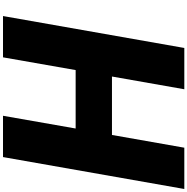

<svg xmlns="http://www.w3.org/2000/svg" viewBox="-4 -1274 1278 1311"><g transform="rotate(90 635.5 -619.0)"><path d="M459 -496H858L771 0H1053L1271 -1238H989L902 -744H503L590 -1238H308L90 0H372Z"/></g></svg>

Font: Hussar Dziwak
Style: Kur
Weight: 400
Version: Version 1.022